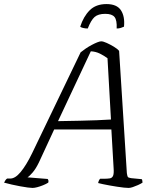

<svg xmlns="http://www.w3.org/2000/svg" viewBox="-47 -923 781 943"><path d="M113 0Q106 0 89.5 -2Q73 -4 52.5 -8Q32 -12 11 -16.5Q-10 -21 -27 -26Q-25 -31 -20.5 -37.5Q-16 -44 -12 -46H3Q15 -46 27.5 -53.5Q40 -61 53.5 -77Q67 -93 81.5 -116.5Q96 -140 111 -171L349 -666Q360 -675 374 -684.5Q388 -694 403 -702Q418 -710 430.5 -715Q443 -720 450 -720Q460 -720 477.5 -712Q495 -704 512.5 -693.5Q530 -683 538 -673L576 -73Q578 -59 580.5 -54.5Q583 -50 597 -48L649 -43Q651 -42 652 -35.5Q653 -29 653 -26Q644 -20 630.5 -14Q617 -8 605 -4Q593 0 585 0Q577 0 561.5 -1.5Q546 -3 528 -6Q510 -9 492 -12Q474 -15 458.5 -18.5Q443 -22 435 -24Q436 -30 439 -36.5Q442 -43 445 -45H460Q481 -45 492.5 -47Q504 -49 508.5 -60Q513 -71 511 -97L500 -287H219L144 -125Q129 -94 113 -75.5Q97 -57 88 -52L187 -44Q189 -42 190.5 -37.5Q192 -33 190 -26Q179 -19 164 -13Q149 -7 135.5 -3.5Q122 0 113 0ZM238 -328Q298 -329 344.5 -330Q391 -331 429 -332.5Q467 -334 498 -336L481 -637Q465 -649 444 -659.5Q423 -670 399 -671ZM384 -783Q371 -783 360 -786Q349 -789 347 -792Q363 -842 393.5 -872.5Q424 -903 476 -903Q527 -903 547 -872.5Q567 -842 562 -792Q556 -789 546.5 -786Q537 -783 526 -783Q528 -824 515.5 -839.5Q503 -855 470 -855Q435 -855 417.5 -839.5Q400 -824 384 -783Z"/></svg>

Font: Texturina 12pt Thin
Style: Italic
Weight: 250
Italic angle: -11°
Designer: Guillermo Torres Carreño
Foundry: Omnibus-Type
Version: Version 1.002